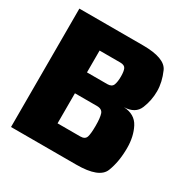

<svg xmlns="http://www.w3.org/2000/svg" viewBox="-155 -811 926 948"><g transform="rotate(30 308.5 -337.5)"><path d="M31 0H403Q533 0 556.2 -59Q579.5 -118 579.5 -196.5Q579.5 -262 554 -311Q528.5 -360 465 -363.5Q528.5 -365.5 548 -413.2Q567.5 -461 567.5 -513Q567.5 -564.5 543.2 -619.8Q519 -675 393.5 -675H31ZM221 -130.5V-302H346.5Q376 -302 383 -280.2Q390 -258.5 390 -214.5Q390 -169 383.8 -149.8Q377.5 -130.5 350.5 -130.5ZM221 -421V-545.5H339Q363 -545.5 369.8 -531.2Q376.5 -517 376.5 -487.5Q376.5 -456.5 369.5 -438.8Q362.5 -421 337 -421Z"/></g></svg>

Font: Anybody SemiCondensed ExtraBold
Style: Regular
Weight: 800
Width: 4
Version: Version 1.113;gftools[0.9.25]